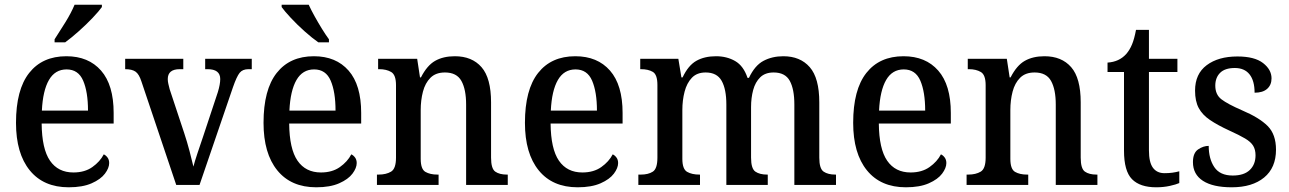

<svg xmlns="http://www.w3.org/2000/svg" viewBox="-20 -786 5480 816"><path d="M272 10Q165 10 106.5 -62Q48 -134 48 -264Q48 -405 104 -476Q160 -547 262 -547Q356 -547 409.5 -486Q463 -425 463 -306V-261H157Q158 -153 192.5 -103Q227 -53 292 -53Q340 -53 372.5 -76Q405 -99 421 -130Q430 -126 437 -116.5Q444 -107 444 -93Q444 -72 426 -48Q408 -24 369.5 -7Q331 10 272 10ZM354 -316Q354 -395 333.5 -443Q313 -491 263 -491Q214 -491 188 -446Q162 -401 158 -316ZM212 -619Q233 -651 258 -691.5Q283 -732 297 -766H413V-756Q401 -739 374 -710.5Q347 -682 315 -653.5Q283 -625 257 -606H212Z M581 -440Q571 -471 556 -481.5Q541 -492 512 -492V-536H759V-492H744Q693 -492 693 -450Q693 -440 695.5 -429.5Q698 -419 701 -407L763 -220Q775 -184 785.5 -144Q796 -104 802 -78Q807 -98 819 -134Q831 -170 843 -205L906 -395Q916 -428 916 -450Q916 -492 862 -492H852V-536H1050V-492H1036Q1011 -492 998.5 -476.5Q986 -461 970 -415L828 0H729Z M1324 10Q1217 10 1158.5 -62Q1100 -134 1100 -264Q1100 -405 1156 -476Q1212 -547 1314 -547Q1408 -547 1461.5 -486Q1515 -425 1515 -306V-261H1209Q1210 -153 1244.5 -103Q1279 -53 1344 -53Q1392 -53 1424.5 -76Q1457 -99 1473 -130Q1482 -126 1489 -116.5Q1496 -107 1496 -93Q1496 -72 1478 -48Q1460 -24 1421.5 -7Q1383 10 1324 10ZM1406 -316Q1406 -395 1385.5 -443Q1365 -491 1315 -491Q1266 -491 1240 -446Q1214 -401 1210 -316ZM1333 -606Q1307 -624 1275 -652.5Q1243 -681 1216 -710Q1189 -739 1177 -756V-766H1292Q1302 -744 1317 -717Q1332 -690 1348 -664Q1364 -638 1378 -619V-606Z M1582 0V-44H1589Q1621 -44 1642 -56.5Q1663 -69 1663 -116V-424Q1663 -468 1642.5 -480Q1622 -492 1592 -492H1587V-536H1753L1765 -457H1769Q1795 -508 1829.5 -527.5Q1864 -547 1913 -547Q1986 -547 2026.5 -500.5Q2067 -454 2067 -351V-116Q2067 -69 2085 -56.5Q2103 -44 2134 -44H2138V0H1961V-342Q1961 -406 1941 -442Q1921 -478 1871 -478Q1832 -478 1809.5 -455.5Q1787 -433 1777.5 -396.5Q1768 -360 1768 -318V-111Q1768 -67 1788 -55.5Q1808 -44 1839 -44H1844V0Z M2435 10Q2328 10 2269.5 -62Q2211 -134 2211 -264Q2211 -405 2267 -476Q2323 -547 2425 -547Q2519 -547 2572.5 -486Q2626 -425 2626 -306V-261H2320Q2321 -153 2355.5 -103Q2390 -53 2455 -53Q2503 -53 2535.5 -76Q2568 -99 2584 -130Q2593 -126 2600 -116.5Q2607 -107 2607 -93Q2607 -72 2589 -48Q2571 -24 2532.5 -7Q2494 10 2435 10ZM2517 -316Q2517 -395 2496.5 -443Q2476 -491 2426 -491Q2377 -491 2351 -446Q2325 -401 2321 -316Z M2693 0V-44H2704Q2735 -44 2754.5 -56.5Q2774 -69 2774 -116V-425Q2774 -469 2754.5 -480.5Q2735 -492 2704 -492H2701V-536H2863L2876 -457H2881Q2905 -508 2939.5 -527.5Q2974 -547 3023 -547Q3069 -547 3104.5 -526.5Q3140 -506 3157 -455H3163Q3188 -508 3225 -527.5Q3262 -547 3309 -547Q3381 -547 3421.5 -500.5Q3462 -454 3462 -351V-116Q3462 -69 3480.5 -56.5Q3499 -44 3530 -44H3533V0H3356V-342Q3356 -407 3336.5 -442.5Q3317 -478 3268 -478Q3232 -478 3211 -457.5Q3190 -437 3181 -403.5Q3172 -370 3172 -331V-116Q3172 -69 3190.5 -56.5Q3209 -44 3240 -44H3243V0H3067V-342Q3067 -407 3047 -442.5Q3027 -478 2979 -478Q2942 -478 2920.5 -455.5Q2899 -433 2889.5 -396.5Q2880 -360 2880 -318V-111Q2880 -67 2900.5 -55.5Q2921 -44 2952 -44H2955V0Z M3830 10Q3723 10 3664.5 -62Q3606 -134 3606 -264Q3606 -405 3662 -476Q3718 -547 3820 -547Q3914 -547 3967.5 -486Q4021 -425 4021 -306V-261H3715Q3716 -153 3750.5 -103Q3785 -53 3850 -53Q3898 -53 3930.5 -76Q3963 -99 3979 -130Q3988 -126 3995 -116.5Q4002 -107 4002 -93Q4002 -72 3984 -48Q3966 -24 3927.5 -7Q3889 10 3830 10ZM3912 -316Q3912 -395 3891.5 -443Q3871 -491 3821 -491Q3772 -491 3746 -446Q3720 -401 3716 -316Z M4088 0V-44H4095Q4127 -44 4148 -56.5Q4169 -69 4169 -116V-424Q4169 -468 4148.5 -480Q4128 -492 4098 -492H4093V-536H4259L4271 -457H4275Q4301 -508 4335.5 -527.5Q4370 -547 4419 -547Q4492 -547 4532.5 -500.5Q4573 -454 4573 -351V-116Q4573 -69 4591 -56.5Q4609 -44 4640 -44H4644V0H4467V-342Q4467 -406 4447 -442Q4427 -478 4377 -478Q4338 -478 4315.5 -455.5Q4293 -433 4283.5 -396.5Q4274 -360 4274 -318V-111Q4274 -67 4294 -55.5Q4314 -44 4345 -44H4350V0Z M4894 10Q4825 10 4791 -24.5Q4757 -59 4757 -146V-480H4687V-520Q4736 -523 4766 -556Q4781 -573 4791 -597Q4801 -621 4808 -659H4863V-536H4984V-480H4863V-147Q4863 -96 4880 -73Q4897 -50 4929 -50Q4947 -50 4962 -52Q4977 -54 4992 -58V-8Q4979 -2 4952 4Q4925 10 4894 10Z M5215 10Q5135 10 5092.5 -17.5Q5050 -45 5050 -97Q5050 -136 5072 -151Q5094 -166 5117 -166Q5117 -111 5141 -75.5Q5165 -40 5219 -40Q5267 -40 5291.5 -63.5Q5316 -87 5316 -126Q5316 -150 5306 -166.5Q5296 -183 5271.5 -197.5Q5247 -212 5205 -231Q5155 -254 5122.5 -276Q5090 -298 5074.5 -327Q5059 -356 5059 -401Q5059 -472 5108.5 -509Q5158 -546 5239 -546Q5312 -546 5348 -518Q5384 -490 5384 -453Q5384 -425 5365.5 -408.5Q5347 -392 5312 -392Q5312 -443 5290.5 -470Q5269 -497 5228 -497Q5186 -497 5165.5 -476.5Q5145 -456 5145 -422Q5145 -384 5171 -364Q5197 -344 5259 -317Q5332 -286 5367.5 -250.5Q5403 -215 5403 -150Q5403 -73 5352.5 -31.5Q5302 10 5215 10Z"/></svg>

Font: Noto Serif Khmer SemiCondensed Medium
Style: Regular
Weight: 500
Width: 4
Designer: Danh Hong and the Monotype Design Team
Foundry: Monotype Imaging Inc.
Version: Version 2.004; ttfautohint (v1.8.4.7-5d5b)